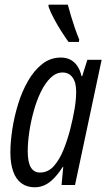

<svg xmlns="http://www.w3.org/2000/svg" viewBox="-20 -791 458 821"><path d="M128.4 9.8Q95.2 9.8 71.8 -7.3Q48.3 -24.4 36.4 -57.9Q24.4 -91.3 24.4 -139.2Q24.4 -184.1 32.7 -238.3Q41 -292.5 57.6 -346.4Q74.2 -400.4 100.1 -445.3Q126 -490.2 160.9 -517.6Q195.8 -544.9 240.2 -544.9Q263.2 -544.9 280.8 -535.9Q298.3 -526.9 310.5 -509Q322.8 -491.2 328.6 -465.3H331.5L353.5 -535.2H414.6L300.8 0H243.2L250.5 -77.6H248.5Q231 -50.3 212.4 -30.5Q193.8 -10.7 173.3 -0.5Q152.8 9.8 128.4 9.8ZM150.9 -53.2Q185.5 -53.2 210 -80.6Q234.4 -107.9 251.5 -150.4Q268.6 -192.9 280.3 -238.3Q292.5 -286.6 299.1 -326.2Q305.7 -365.7 305.7 -399.9Q305.7 -438.5 290.3 -459.7Q274.9 -481 247.6 -481Q219.7 -481 196.3 -458.3Q172.9 -435.5 154.8 -398.4Q136.7 -361.3 124.3 -316.4Q111.8 -271.5 105.2 -226.6Q98.6 -181.6 98.6 -144.5Q98.6 -97.7 111.8 -75.4Q125 -53.2 150.9 -53.2ZM272.9 -611.8Q259.8 -629.9 242.4 -657Q225.1 -684.1 210 -712.6Q194.8 -741.2 187.5 -762.7V-771H270Q276.4 -747.1 283.7 -722.4Q291 -697.8 299.6 -672.9Q308.1 -647.9 318.8 -621.6L317.4 -611.8Z"/></svg>

Font: Open Sans Condensed
Style: Italic
Weight: 400
Width: 3
Italic angle: -12°
Designer: Monotype Design Team
Foundry: Monotype Imaging Inc.
Version: Version 3.000